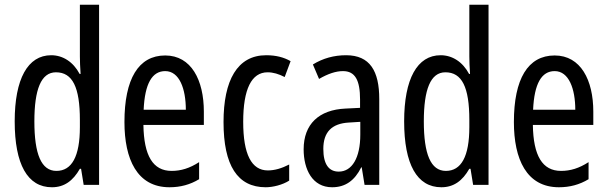

<svg xmlns="http://www.w3.org/2000/svg" viewBox="-20 -780 2563 810"><path d="M199 10C251 10 288 -17 317 -68H322L333 0H398V-760H317V-542C317 -521 318 -498 320 -468H316C289 -519 245 -547 196 -547C97 -547 42 -447 42 -268C42 -87 96 10 199 10ZM218 -59C154 -59 125 -130 125 -268C125 -402 153 -475 216 -475C286 -475 317 -412 317 -274V-244C317 -120 283 -59 218 -59Z M677 -546C564 -546 505 -447 505 -265C505 -109 558 10 695 10C741 10 782 -1 820 -24V-96C780 -70 743 -59 704 -59C625 -59 587 -123 585 -253H840V-309C840 -442 787 -546 677 -546ZM677 -480C737 -480 764 -405 764 -317H586C591 -428 622 -480 677 -480Z M1101 10C1131 10 1172 0 1200 -18V-86C1169 -70 1139 -61 1110 -61C1041 -61 1006 -129 1006 -266C1006 -404 1041 -475 1109 -475C1132 -475 1156 -468 1181 -455L1206 -522C1178 -538 1145 -547 1103 -547C981 -547 923 -441 923 -265C923 -82 982 10 1101 10Z M1440 -547C1389 -547 1342 -534 1300 -508L1326 -447C1364 -469 1397 -480 1427 -480C1478 -480 1499 -442 1499 -360V-325L1438 -322C1325 -317 1261 -256 1261 -150C1261 -65 1298 10 1381 10C1437 10 1476 -18 1504 -74H1506L1518 0H1580V-362C1580 -480 1541 -547 1440 -547ZM1452 -263 1500 -266V-212C1500 -114 1465 -56 1409 -56C1368 -56 1344 -86 1344 -152C1344 -222 1379 -259 1452 -263Z M1842 10C1894 10 1931 -17 1960 -68H1965L1976 0H2041V-760H1960V-542C1960 -521 1961 -498 1963 -468H1959C1932 -519 1888 -547 1839 -547C1740 -547 1685 -447 1685 -268C1685 -87 1739 10 1842 10ZM1861 -59C1797 -59 1768 -130 1768 -268C1768 -402 1796 -475 1859 -475C1929 -475 1960 -412 1960 -274V-244C1960 -120 1926 -59 1861 -59Z M2320 -546C2207 -546 2148 -447 2148 -265C2148 -109 2201 10 2338 10C2384 10 2425 -1 2463 -24V-96C2423 -70 2386 -59 2347 -59C2268 -59 2230 -123 2228 -253H2483V-309C2483 -442 2430 -546 2320 -546ZM2320 -480C2380 -480 2407 -405 2407 -317H2229C2234 -428 2265 -480 2320 -480Z"/></svg>

Font: Noto Sans Myanmar UI ExtraCondensed
Style: Regular
Weight: 400
Width: 2
Designer: Monotype Design Team
Foundry: Monotype Imaging Inc.
Version: Version 2.103